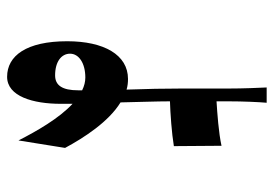

<svg xmlns="http://www.w3.org/2000/svg" viewBox="-135 -547 770 540"><g transform="rotate(90 250.0 -277.0)"><path d="M269 -642H226C227 -621 229 -577 229 -533V-402C229 -358 230 -302 232 -248C222 -251 212 -252 202 -252C134 -252 96 -184 96 -81C96 34 137 88 196 88C251 88 272 15 272 -63V-96C313 -58 349 5 375 56L396 -75C367 -129 322 -198 268 -231C267 -282 265 -333 265 -370C299 -371 355 -375 391 -381L390 -515C354 -507 298 -503 265 -501V-535C265 -575 267 -620 269 -642ZM131 -89C131 -114 158 -132 198 -132C210 -132 222 -129 234 -123V-112C234 -67 220 -47 192 -47C153 -47 131 -65 131 -89Z"/></g></svg>

Font: 寒蝉无机体 CompactMedium
Style: Regular
Weight: 500
Width: 3
Designer: ChillTanhei {Warren2060}; 
Source Han Sans {Ryoko NISHIZUKA 西塚涼子 (kana, bopomofo & ideographs); Paul D. Hunt (Latin, Gre
Foundry: ChillType&Adobe
Version: Version 1.000;Glyphs 3.1.1 (3135)